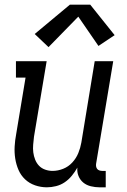

<svg xmlns="http://www.w3.org/2000/svg" viewBox="-20 -791 540 819"><path d="M180 8Q154 8 129.5 -0.5Q105 -9 87 -26Q69 -43 59 -66Q49 -89 45 -114.5Q41 -140 42.5 -166.5Q44 -193 49 -219L89 -460H48V-530H179L125 -208Q123 -191 121.5 -174Q120 -157 122 -141Q124 -125 130 -110Q136 -95 146.5 -84Q157 -73 172.5 -67.5Q188 -62 204 -62Q227 -62 249.5 -71Q272 -80 288.5 -98Q305 -116 314 -138Q323 -160 327 -183L384 -530H463L390 -93Q389 -87 390 -81Q391 -75 394.5 -70.5Q398 -66 404 -64Q410 -62 416 -62H431V8H404Q386 8 367.5 3.5Q349 -1 335.5 -12Q322 -23 315 -40Q308 -57 310 -76Q300 -58 286.5 -41.5Q273 -25 256 -13.5Q239 -2 219 3Q199 8 180 8ZM187 -590 128 -646 278 -771H365L469 -641L400 -595L314 -720Z"/></svg>

Font: Iosevka Slab
Style: Italic
Weight: 400
Italic angle: -9°
Monospace: yes
Designer: Belleve Invis
Foundry: Belleve Invis
Version: Version 11.1.0; ttfautohint (v1.8.3)